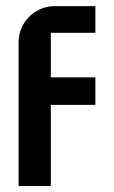

<svg xmlns="http://www.w3.org/2000/svg" viewBox="-20 -620 380 640"><path d="M297.9 -509.8Q297.9 -509.8 297.9 -510.7Q248 -510.7 149.4 -510.7Q149.4 -460.9 149.4 -362.3Q198.2 -362.3 297.9 -362.3Q297.9 -332 297.9 -270.5Q248 -270.5 149.4 -270.5Q149.4 -180.7 149.4 0Q113.3 0 42 0Q42 -159.2 42 -477.5Q42 -504.9 52.7 -529.3Q64.5 -553.7 85 -571.3Q101.6 -585 122.1 -592.8Q142.6 -599.6 164.1 -599.6Q208 -599.6 297.9 -599.6Q297.9 -577.1 297.9 -554.7Q297.9 -532.2 297.9 -509.8Z"/></svg>

Font: Bestnet font
Style: Regular
Weight: 400
Version: Version 1.0